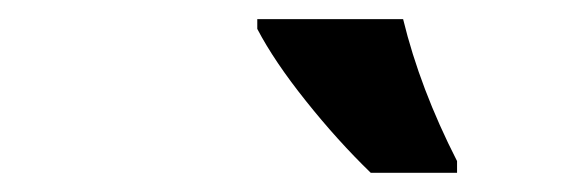

<svg xmlns="http://www.w3.org/2000/svg" viewBox="-20 -786 594 200"><path d="M456.1 -606H366.2Q331.5 -639.6 298.6 -680.9Q265.6 -722.2 248 -755.9V-766.1H399.9Q417.5 -693.8 456.1 -618.2Z"/></svg>

Font: TypoPRO Open Sans
Style: Bold Italic
Weight: 700
Italic angle: -12°
Foundry: Ascender Corporation
Version: Version 1.10